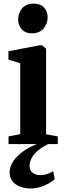

<svg xmlns="http://www.w3.org/2000/svg" viewBox="-20 -794 353 1058"><path d="M27 0V-42.5L91.5 -54.5V-445.5L26.5 -465.5V-511.5L200.5 -545H210L234 -526V-54L298.5 -42.5V0ZM156 -610.5Q119 -610.5 99.5 -633.2Q80 -656 80 -686.5Q80 -723 102.2 -748.5Q124.5 -774 165.5 -774H166.5Q203.5 -774 223 -752.2Q242.5 -730.5 242.5 -699.5Q242.5 -663.5 220.2 -637Q198 -610.5 157 -610.5ZM147.5 244.5Q120 244.5 93.8 235.5Q67.5 226.5 50.2 206.8Q33 187 33 155.5Q33 133 44 110.5Q55 88 75.5 67.2Q96 46.5 124 29Q152 11.5 186 -1L211.5 -5L248.5 -1Q212.5 15 189.2 35.2Q166 55.5 154.5 77.2Q143 99 143 120Q143 145.5 160 158.2Q177 171 203 171Q223 171 240 165Q257 159 273.5 149.5L281.5 193.5Q267.5 206 246.5 217.8Q225.5 229.5 200.2 237Q175 244.5 147.5 244.5Z"/></svg>

Font: Merriweather 72pt
Style: Bold
Weight: 700
Version: Version 2.100